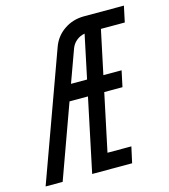

<svg xmlns="http://www.w3.org/2000/svg" viewBox="-154 -767 750 850"><g transform="rotate(-15 221.0 -342.0)"><path d="M250 -409.7 292 -608.9Q270 -605 253.7 -591.3Q237.3 -577.6 230 -557.6L176.3 -409.7ZM-49.8 0 161.6 -583Q178.2 -628.9 217.8 -656Q257.3 -683.1 307.6 -683.6H492.2L476.6 -610.4H367.2L324.7 -409.7H408.2L392.6 -336.4H309.1L253.4 -73.2H362.8L346.7 0H163.6L234.4 -336.4H149.9L28.3 0Z"/></g></svg>

Font: Anka/Coder Narrow
Style: Italic
Weight: 400
Width: 3
Italic angle: -12°
Monospace: yes
Version: Version 001.100